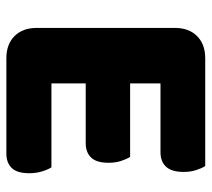

<svg xmlns="http://www.w3.org/2000/svg" viewBox="-50 -596 649 588"><g transform="rotate(90 274.0 -301.5)"><path d="M65 -442H235V-6Q224 -3 203 0Q182 3 158 3Q115 3 90 -22Q65 -47 65 -90ZM235 -161H65V-513Q65 -556 90 -581Q115 -606 158 -606Q182 -606 203 -603Q224 -600 235 -597ZM158 -240V-376H460Q467 -365 472.5 -348Q478 -331 478 -310Q478 -273 462 -256.5Q446 -240 418 -240ZM158 3V-135H492Q499 -124 504.5 -106Q510 -88 510 -67Q510 -30 494 -13.5Q478 3 450 3ZM158 -469V-606H488Q495 -595 500.5 -578Q506 -561 506 -540Q506 -503 490 -486Q474 -469 446 -469Z"/></g></svg>

Font: Baloo Bhaijaan 2 ExtraBold
Style: Regular
Weight: 800
Designer: Sanskriti Dholi, Noopur Datye and Ek Type
Foundry: Ek Type
Version: Version 1.701